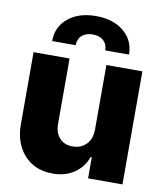

<svg xmlns="http://www.w3.org/2000/svg" viewBox="-86 -837 778 913"><g transform="rotate(10 303.5 -380.5)"><path d="M392.6 -235.4V-545.9H566.4V0H400.4V-101.6H394.5Q377 -51.3 333.3 -22Q289.6 7.3 228.5 6.8Q172.4 6.8 130.4 -18.6Q88.4 -43.9 64.7 -90.1Q41 -136.2 41 -197.8V-545.9H214.8V-231.4Q214.8 -187.5 238 -161.9Q261.2 -136.2 301.3 -136.7Q339.8 -136.2 366.2 -161.9Q392.6 -187.5 392.6 -235.4ZM118.7 -613.3Q118.7 -682.1 169.9 -724.4Q221.2 -766.6 304.2 -766.6Q387.2 -766.6 438.5 -724.4Q489.7 -682.1 489.7 -613.3H375Q375 -643.1 356 -660.4Q336.9 -677.7 304.2 -677.7Q271 -677.7 251.7 -660.4Q232.4 -643.1 232.4 -613.3Z"/></g></svg>

Font: Inter Tight ExtraBold
Style: Regular
Weight: 800
Designer: Rasmus Andersson
Foundry: rsms
Version: Version 3.004; ttfautohint (v1.8.4.7-5d5b)